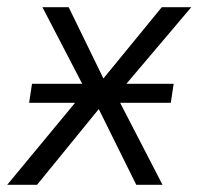

<svg xmlns="http://www.w3.org/2000/svg" viewBox="-27 -514 555 534"><path d="M-7 0 219 -273 225 -236 91 -494H164L261 -295H260L423 -494H505L289 -239L286 -269L425 0H352L248 -210V-211L76 0ZM54 -228 62 -281H456L448 -228Z"/></svg>

Font: Nunito Sans 7pt SemiCondensed Light
Style: Italic
Weight: 300
Width: 4
Italic angle: -9°
Designer: Vernon Adams
Foundry: Vernon Adams
Version: Version 3.101;gftools[0.9.27]